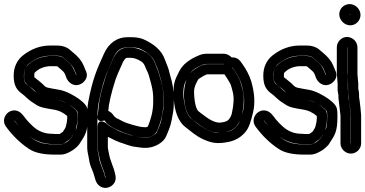

<svg xmlns="http://www.w3.org/2000/svg" viewBox="-21 -715 1788 940"><path d="M72 -96C78 -90 84 -84 93 -74C86 -81 79 -88 72 -96ZM159 -260C145 -271 128 -288 117 -296C98 -309 96 -320 96 -345C96 -373 105 -391 123 -405C155 -430 189 -442 223 -442H260C277 -442 284 -436 286 -435C294 -428 301 -422 307 -417C326 -401 338 -387 342 -376L353 -349C353 -348 353 -348 352 -348L350 -352C340 -378 333 -394 313 -411C303 -419 296 -426 292 -429C279 -441 264 -441 250 -441H220H218C174 -437 136 -420 109 -390C99 -379 97 -361 97 -346C97 -333 95 -322 105 -309C117 -292 132 -288 149 -271C154 -266 155 -263 159 -260ZM192 -240C195 -239 198 -239 201 -238C197 -239 194 -239 192 -240ZM303 -211C290 -217 276 -223 262 -226C274 -224 288 -219 303 -211ZM69 -100C63 -107 55 -116 50 -123C49 -124 49 -124 49 -125C50 -125 51 -124 53 -121C59 -113 65 -106 69 -100ZM122 -48C159 -20 199 -9 248 -9H276C294 -9 296 -16 305 -22C314 -28 322 -33 328 -42C340 -60 347 -67 350 -80C355 -101 358 -118 358 -134C358 -154 359 -168 350 -177C341 -186 329 -195 318 -202C323 -199 330 -195 335 -191C351 -179 357 -171 358 -169C359 -158 359 -152 359 -145C359 -113 356 -93 353 -86C349 -77 341 -58 326 -38C315 -24 293 -8 276 -8H248C180 -8 154 -23 122 -48ZM234 -60C199 -60 169 -71 142 -95C131 -105 115 -121 108 -130C95 -146 82 -170 56 -174C14 -180 -19 -131 9 -94C40 -52 77 -15 121 14C152 35 197 42 248 42H276C291 42 305 37 320 29C336 21 352 9 365 -6C366 -7 366 -8 367 -9C398 -56 409 -71 409 -145C409 -154 409 -163 408 -174C406 -199 387 -214 365 -231C339 -249 303 -269 271 -275C246 -279 226 -283 212 -286C199 -289 194 -298 184 -307C169 -320 159 -327 147 -337V-346C147 -352 147 -356 148 -358C165 -376 187 -388 221 -391H250C255 -391 258 -391 260 -390C264 -386 272 -380 281 -372C297 -359 297 -352 304 -334C312 -313 339 -287 373 -303C391 -311 413 -336 401 -364L388 -395C379 -417 362 -437 339 -456C334 -460 327 -466 319 -473C305 -485 283 -492 261 -492H223C177 -492 133 -476 93 -445C62 -421 46 -386 46 -345C46 -300 58 -276 88 -255C92 -253 100 -245 111 -235C124 -223 141 -211 161 -199C178 -189 202 -185 238 -179C267 -175 290 -163 308 -147V-134C308 -125 306 -112 301 -94C300 -91 296 -83 287 -70C286 -69 275 -62 271 -59H248C243 -59 239 -60 234 -60Z M458 -153C458 -153 445 -112 489 -125H491C491 -125 492 -125 492 -124C505 -104 523 -94 543 -84L558 -77C572 -70 590 -63 604 -59L617 -55C640 -46 663 -42 692 -42C717 -42 741 -56 749 -76C765 -113 779 -161 779 -214V-237C779 -264 776 -290 769 -313C763 -333 759 -348 756 -358C751 -375 743 -390 738 -405C730 -427 715 -446 695 -458C670 -473 644 -482 618 -482H603C567 -482 546 -456 534 -430C514 -385 502 -357 497 -342C470 -257 462 -211 458 -153ZM509 -172C511 -205 523 -258 545 -327C548 -336 560 -365 580 -409C587 -423 590 -425 596 -431C596 -431 599 -432 603 -432H618C633 -432 650 -427 669 -415C679 -409 685 -401 690 -388C695 -373 703 -363 708 -345C715 -318 729 -278 729 -237V-214C729 -169 716 -127 703 -96C701 -94 696 -92 692 -92C667 -92 651 -98 631 -103L618 -107C607 -110 592 -115 580 -121L565 -129C552 -135 543 -138 534 -151C528 -160 521 -167 509 -172ZM457 -93V8C457 15 458 21 460 29C466 54 467 70 477 96C489 126 489 127 496 154L495 155C493 154 493 148 492 145C487 121 467 84 464 59C462 40 456 24 456 8V-128C456 -165 458 -192 461 -206C475 -279 490 -332 506 -366C514 -383 522 -406 534 -432C551 -470 572 -483 603 -483H618C640 -483 655 -480 663 -477C705 -458 728 -435 738 -408C741 -400 745 -392 749 -382C756 -365 760 -348 765 -331C775 -297 780 -266 780 -237V-212C780 -168 775 -167 770 -133C766 -108 754 -86 746 -66C745 -64 740 -58 727 -51C714 -44 703 -41 692 -41C660 -41 640 -48 616 -54L601 -59C578 -66 560 -73 543 -83C527 -92 516 -95 500 -111C500 -111 457 -143 457 -93ZM507 -45C533 -32 556 -20 587 -11L601 -6C613 -2 629 3 642 4C658 6 671 9 692 9C734 9 779 -16 792 -47C802 -70 814 -97 819 -125C824 -158 830 -171 830 -212V-237C830 -271 824 -308 812 -346C810 -353 808 -361 806 -370C802 -386 791 -410 786 -424C771 -468 732 -500 683 -522C665 -530 644 -533 618 -533H603C551 -533 511 -503 488 -452C452 -372 433 -331 411 -216C407 -195 406 -167 406 -128V8C406 29 412 44 415 66C417 82 422 98 430 116C437 132 440 145 444 158L447 168C451 180 459 191 470 198C497 214 527 200 539 180C552 159 542 133 536 112C533 102 515 57 514 45C512 32 508 19 507 8Z M1086 -382C1087 -382 1116 -384 1117 -384L1124 -374C1143 -348 1154 -325 1161 -303C1175 -254 1178 -213 1170 -177C1161 -137 1150 -112 1143 -103C1128 -84 1111 -73 1088 -69C1061 -64 1041 -63 1034 -65C986 -76 948 -108 915 -134C884 -158 864 -265 886 -313C905 -354 913 -374 971 -398C978 -401 986 -402 994 -402H1074C1075 -401 1075 -402 1075 -401C1076 -394 1080 -386 1086 -382ZM1074 -452H994C980 -452 966 -450 953 -444C907 -425 873 -400 856 -365C851 -354 845 -344 841 -334C828 -304 827 -275 830 -228C834 -173 851 -121 884 -95C911 -74 940 -48 974 -33C1015 -15 1040 -9 1097 -20C1132 -27 1161 -44 1183 -72C1199 -92 1208 -123 1218 -165C1229 -211 1225 -262 1209 -317C1200 -346 1185 -375 1164 -404L1157 -414C1146 -428 1132 -435 1113 -434C1103 -444 1090 -452 1074 -452ZM1076 -402C1075 -401 1074 -401 1074 -401H994C967 -401 933 -378 918 -365C865 -320 869 -176 917 -133C927 -124 939 -117 949 -109C988 -79 1025 -61 1063 -65C1094 -68 1122 -78 1139 -100C1151 -116 1159 -132 1163 -149C1174 -198 1176 -239 1167 -275C1164 -285 1162 -294 1159 -304C1152 -331 1138 -352 1124 -373L1116 -383V-384C1116 -384 1115 -431 1076 -402ZM1078 -351C1087 -339 1097 -321 1105 -308C1111 -299 1115 -276 1119 -263C1125 -239 1124 -204 1114 -160C1112 -151 1108 -141 1099 -130C1095 -125 1084 -117 1059 -115C1040 -113 1013 -122 979 -149C970 -156 961 -161 950 -171C941 -179 930 -210 929 -266C929 -278 932 -290 938 -304C944 -318 950 -327 951 -328C953 -330 986 -351 994 -351H1074Z M1294 -96C1300 -90 1306 -84 1315 -74C1308 -81 1301 -88 1294 -96ZM1381 -260C1367 -271 1350 -288 1339 -296C1320 -309 1318 -320 1318 -345C1318 -373 1327 -391 1345 -405C1377 -430 1411 -442 1445 -442H1482C1499 -442 1506 -436 1508 -435C1516 -428 1523 -422 1529 -417C1548 -401 1560 -387 1564 -376L1575 -349C1575 -348 1575 -348 1574 -348L1572 -352C1562 -378 1555 -394 1535 -411C1525 -419 1518 -426 1514 -429C1501 -441 1486 -441 1472 -441H1442H1440C1396 -437 1358 -420 1331 -390C1321 -379 1319 -361 1319 -346C1319 -333 1317 -322 1327 -309C1339 -292 1354 -288 1371 -271C1376 -266 1377 -263 1381 -260ZM1414 -240C1417 -239 1420 -239 1423 -238C1419 -239 1416 -239 1414 -240ZM1525 -211C1512 -217 1498 -223 1484 -226C1496 -224 1510 -219 1525 -211ZM1291 -100C1285 -107 1277 -116 1272 -123C1271 -124 1271 -124 1271 -125C1272 -125 1273 -124 1275 -121C1281 -113 1287 -106 1291 -100ZM1344 -48C1381 -20 1421 -9 1470 -9H1498C1516 -9 1518 -16 1527 -22C1536 -28 1544 -33 1550 -42C1562 -60 1569 -67 1572 -80C1577 -101 1580 -118 1580 -134C1580 -154 1581 -168 1572 -177C1563 -186 1551 -195 1540 -202C1545 -199 1552 -195 1557 -191C1573 -179 1579 -171 1580 -169C1581 -158 1581 -152 1581 -145C1581 -113 1578 -93 1575 -86C1571 -77 1563 -58 1548 -38C1537 -24 1515 -8 1498 -8H1470C1402 -8 1376 -23 1344 -48ZM1456 -60C1421 -60 1391 -71 1364 -95C1353 -105 1337 -121 1330 -130C1317 -146 1304 -170 1278 -174C1236 -180 1203 -131 1231 -94C1262 -52 1299 -15 1343 14C1374 35 1419 42 1470 42H1498C1513 42 1527 37 1542 29C1558 21 1574 9 1587 -6C1588 -7 1588 -8 1589 -9C1620 -56 1631 -71 1631 -145C1631 -154 1631 -163 1630 -174C1628 -199 1609 -214 1587 -231C1561 -249 1525 -269 1493 -275C1468 -279 1448 -283 1434 -286C1421 -289 1416 -298 1406 -307C1391 -320 1381 -327 1369 -337V-346C1369 -352 1369 -356 1370 -358C1387 -376 1409 -388 1443 -391H1472C1477 -391 1480 -391 1482 -390C1486 -386 1494 -380 1503 -372C1519 -359 1519 -352 1526 -334C1534 -313 1561 -287 1595 -303C1613 -311 1635 -336 1623 -364L1610 -395C1601 -417 1584 -437 1561 -456C1556 -460 1549 -466 1541 -473C1527 -485 1505 -492 1483 -492H1445C1399 -492 1355 -476 1315 -445C1284 -421 1268 -386 1268 -345C1268 -300 1280 -276 1310 -255C1314 -253 1322 -245 1333 -235C1346 -223 1363 -211 1383 -199C1400 -189 1424 -185 1460 -179C1489 -175 1512 -163 1530 -147V-134C1530 -125 1528 -112 1523 -94C1522 -91 1518 -83 1509 -70C1508 -69 1497 -62 1493 -59H1470C1465 -59 1461 -60 1456 -60Z M1697 -13H1696V-149V-152L1693 -181C1692 -186 1692 -191 1691 -197L1689 -215C1688 -221 1687 -227 1686 -234C1685 -241 1687 -247 1686 -253L1682 -278V-305V-307L1678 -360V-483V-484C1678 -483 1679 -483 1679 -483V-359C1679 -352 1679 -344 1680 -336L1683 -304V-279C1683 -269 1687 -252 1687 -251V-237C1687 -227 1689 -216 1694 -179L1697 -148ZM1678 -534C1651 -534 1628 -511 1628 -483V-359V-357L1632 -304V-276V-272L1636 -248C1635 -236 1638 -220 1639 -209L1641 -191C1642 -185 1642 -181 1643 -175L1646 -148V-13C1646 14 1670 37 1697 37C1724 37 1747 14 1747 -13V-149V-151L1744 -185C1741 -216 1738 -233 1737 -239V-251C1737 -260 1736 -267 1733 -281V-305V-307L1730 -340C1729 -347 1729 -353 1729 -359V-483C1729 -511 1705 -534 1678 -534ZM1694 -642V-641L1690 -645H1691C1692 -645 1694 -643 1694 -642ZM1640 -645C1640 -617 1665 -591 1694 -591C1722 -591 1744 -615 1744 -642C1744 -670 1719 -695 1691 -695C1663 -695 1640 -673 1640 -645Z"/></svg>

Font: AppleStorm
Style: CBo
Weight: 400
Foundry: Cannot Into Space Fonts
Version: Version 1.01